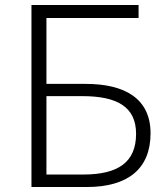

<svg xmlns="http://www.w3.org/2000/svg" viewBox="-20 -749 672 769"><path d="M106 0H328C491 0 583 -72 583 -215C583 -355 479 -413 323 -413H166V-677H535V-729H106ZM166 -50V-364H309C451 -364 525 -320 525 -213C525 -100 454 -50 314 -50Z"/></svg>

Font: Noto Sans SC Light
Style: Regular
Weight: 300
Designer: Ryoko NISHIZUKA 西塚涼子 (kana, bopomofo & ideographs); Paul D. Hunt (Latin, Greek & Cyrillic); Sandoll Communications 산돌커뮤니
Foundry: Adobe
Version: Version 2.004;hotconv 1.0.118;makeotfexe 2.5.65603